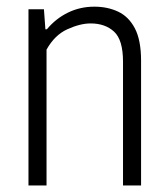

<svg xmlns="http://www.w3.org/2000/svg" viewBox="-20 -570 516 590"><path d="M67.5 0V-541.5H115L119.5 -480H124Q151.5 -513 188.8 -531.2Q226 -549.5 270 -549.5Q310.5 -549.5 343 -534.2Q375.5 -519 394.5 -482.8Q413.5 -446.5 413.5 -383.5V0H358V-380.5Q358 -447.5 330.5 -472.8Q303 -498 258.5 -498Q226.5 -498 187.2 -480.2Q148 -462.5 123 -417.5V0Z"/></svg>

Font: Encode Sans Condensed Light
Style: Regular
Weight: 300
Width: 3
Designer: Multiple Designers
Foundry: Impallari Type
Version: Version 3.000; ttfautohint (v1.8.3) -l 8 -r 50 -G 200 -x 14 